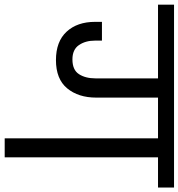

<svg xmlns="http://www.w3.org/2000/svg" viewBox="-18 -790 780 839"><g transform="rotate(90 372.5 -370.0)"><path d="M772 -740V-670H640V0H557V-670H379V-400Q379 -322 338.5 -273Q298 -224 215 -224Q134 -224 91 -270.5Q48 -317 48 -395V-425H130V-394Q130 -353 149.5 -324.5Q169 -296 212 -296Q258 -296 276.5 -324.5Q295 -353 295 -397V-670H-27V-740Z"/></g></svg>

Font: DVN-Poppins
Style: Regular
Weight: 400
Designer: Ninad Kale (Devanagari), Jonny Pinhorn (Latin)
Foundry: Indian Type Foundry
Version: 4.004